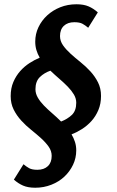

<svg xmlns="http://www.w3.org/2000/svg" viewBox="-20 -663 548 899"><path d="M145 216Q111 216 88 206Q65 196 45 178L90 106Q103 117 116.5 124.5Q130 132 155 132Q186 132 204 115Q222 98 222 67Q222 44 208 24Q194 4 172.5 -15.5Q151 -35 126 -55Q101 -75 79.5 -98.5Q58 -122 44 -150Q30 -178 30 -213Q30 -250 42.5 -279Q55 -308 74.5 -330Q94 -352 118 -367.5Q142 -383 166 -393Q156 -410 150.5 -428.5Q145 -447 145 -468Q145 -504 160 -535.5Q175 -567 201 -591Q227 -615 262 -629Q297 -643 338 -643Q372 -643 395 -633Q418 -623 438 -605L393 -533Q380 -544 366.5 -551.5Q353 -559 328 -559Q297 -559 279 -542Q261 -525 261 -494Q261 -471 275 -451Q289 -431 310.5 -411.5Q332 -392 357 -372Q382 -352 403.5 -328.5Q425 -305 439 -277Q453 -249 453 -214Q453 -177 440.5 -147.5Q428 -118 408 -96Q388 -74 363.5 -58.5Q339 -43 315 -34Q325 -17 331 1.5Q337 20 337 41Q337 77 322 108.5Q307 140 281.5 164Q256 188 220.5 202Q185 216 145 216ZM337 -182Q337 -202 326 -220.5Q315 -239 297.5 -257Q280 -275 258.5 -293.5Q237 -312 216 -332Q187 -322 166.5 -302Q146 -282 146 -245Q146 -225 157 -206Q168 -187 185.5 -169Q203 -151 224.5 -132.5Q246 -114 266 -94Q295 -105 316 -124.5Q337 -144 337 -182Z"/></svg>

Font: Amaranth
Style: Italic
Weight: 400
Designer: Gesine Todt
Foundry: Gesine Todt
Version: Version 1.001